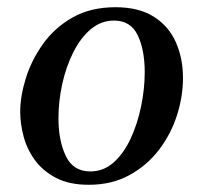

<svg xmlns="http://www.w3.org/2000/svg" viewBox="-20 -500 567 532"><path d="M487 -284Q487 -233 470.5 -181Q454 -129 421 -85.5Q388 -42 339 -15Q290 12 226 12Q172 12 135.5 -7Q99 -26 77 -56Q55 -86 45.5 -121.5Q36 -157 36 -190Q36 -233 51.5 -283Q67 -333 99 -378Q131 -423 181 -451.5Q231 -480 300 -480Q365 -480 406.5 -453.5Q448 -427 467.5 -382.5Q487 -338 487 -284ZM381 -300Q381 -362 361.5 -402.5Q342 -443 296 -443Q260 -443 231.5 -419Q203 -395 183 -355Q163 -315 152.5 -267.5Q142 -220 142 -172Q142 -110 162.5 -67.5Q183 -25 230 -25Q267 -25 295 -50Q323 -75 342 -116Q361 -157 371 -205.5Q381 -254 381 -300Z"/></svg>

Font: Tiro Devanagari Marathi
Style: Italic
Weight: 400
Italic angle: -11°
Designer: Devanagari: John Hudson & Fiona Ross, assisted by Paul Hanslow. Latin: John Hudson with Paul Hanslow, assisted by Kaja S
Foundry: Tiro Typeworks Ltd.
Version: Version 1.52